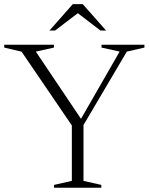

<svg xmlns="http://www.w3.org/2000/svg" viewBox="-23 -886 708 906"><path d="M79 -642 -3 -661.5V-675H231.5V-661.5L146 -642.5L370.5 -308.5H349.5L541.5 -642.5L456 -661.5V-675H658.5V-661.5L575.5 -642.5L371 -296V-32.5L455 -13.5V0H232V-13.5L316 -32.5V-294ZM335.5 -830.5H353L237 -742H210.5L320.5 -866.5H367.5L477.5 -742H451Z"/></svg>

Font: Newsreader 24pt Light
Style: Regular
Weight: 300
Designer: Hugues Gentile
Foundry: Production Type
Version: Version 1.003